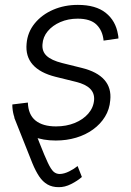

<svg xmlns="http://www.w3.org/2000/svg" viewBox="-20 -567 540 790"><path d="M90.3 -111.8Q123.5 -27.3 143.8 24.2Q164.1 75.7 176.8 102.5Q189.5 129.4 200.2 139.2Q210.9 148.9 226.1 148.9Q244.1 148.4 264.6 138.2Q285.2 127.9 299.3 116.2L316.9 161.1Q299.3 176.8 272.9 190.2Q246.6 203.6 221.2 203.1Q194.8 203.1 175.3 191.9Q155.8 180.7 141.1 158.7Q126.5 136.7 113.8 106L38.6 -83ZM209.5 11.2Q157.2 11.2 118.4 -4.4Q79.6 -20 57.1 -50.3Q34.7 -80.6 31.2 -123.5Q30.8 -127.9 30.8 -130.4Q30.8 -132.8 30.8 -137.2L94.7 -145Q96.2 -95.2 126.2 -71Q156.2 -46.9 210.4 -46.9Q252.9 -46.9 287.6 -61Q322.3 -75.2 343.5 -99.9Q364.7 -124.5 367.2 -155.8Q369.1 -183.6 350.8 -201.9Q332.5 -220.2 293.5 -230L208.5 -251Q144.5 -267.1 114.5 -301.3Q84.5 -335.4 89.4 -387.2Q93.3 -434.6 122.8 -470.7Q152.3 -506.8 198.7 -526.9Q245.1 -546.9 300.3 -546.9Q374 -546.9 415 -514.2Q456.1 -481.4 465.3 -425.8Q466.3 -421.4 466.8 -417.5Q467.3 -413.6 467.3 -408.7L406.2 -399.9Q402.3 -440.9 377.2 -465.6Q352.1 -490.2 299.3 -490.2Q260.7 -490.2 228.5 -476.3Q196.3 -462.4 176.5 -438.7Q156.7 -415 154.8 -384.8Q152.3 -355.5 171.9 -337.2Q191.4 -318.8 235.8 -307.6L316.4 -287.6Q379.9 -272 409.4 -238.5Q439 -205.1 433.6 -154.3Q430.7 -117.2 412.1 -86.9Q393.6 -56.6 363 -34.4Q332.5 -12.2 293.2 -0.5Q253.9 11.2 209.5 11.2Z"/></svg>

Font: Inter 18pt Light
Style: Italic
Weight: 300
Italic angle: -9.3988°
Designer: Rasmus Andersson
Foundry: rsms
Version: Version 4.001;git-66647c0bb